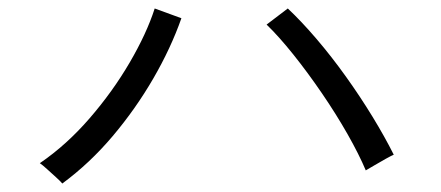

<svg xmlns="http://www.w3.org/2000/svg" viewBox="-20 -582 1040 453"><path d="M127 -149Q123 -154 112.5 -163.5Q102 -173 91 -183Q80 -193 74 -197Q137 -240 191.5 -303Q246 -366 286 -434.5Q326 -503 345 -562L408 -539Q383 -468 341.5 -396.5Q300 -325 246 -261Q192 -197 127 -149ZM843 -180Q827 -218 800 -265.5Q773 -313 739.5 -362Q706 -411 672 -453.5Q638 -496 609 -524L659 -562Q691 -532 726.5 -490.5Q762 -449 796 -401.5Q830 -354 859 -306.5Q888 -259 909 -217Q904 -215 890.5 -207.5Q877 -200 863.5 -192Q850 -184 843 -180Z"/></svg>

Font: Zen Kaku Gothic New
Style: Regular
Weight: 400
Designer: Yoshimichi Ohira
Foundry: Positype
Version: Version 1.001